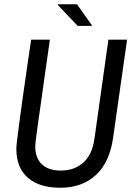

<svg xmlns="http://www.w3.org/2000/svg" viewBox="-20 -873 632 905"><path d="M264 12Q166 12 111.5 -35Q57 -82 57 -173Q57 -183 61 -215.5Q65 -248 71 -294.5Q77 -341 84.5 -394Q92 -447 99.5 -498.5Q107 -550 113 -592.5Q119 -635 123 -660.5Q127 -686 127 -686H215Q215 -686 211.5 -660Q208 -634 201.5 -591Q195 -548 188 -496Q181 -444 173.5 -391.5Q166 -339 159.5 -294Q153 -249 149.5 -219.5Q146 -190 146 -185Q146 -128 177.5 -98.5Q209 -69 266 -69Q331 -69 373 -107Q415 -145 425 -218L491 -686H579L513 -223Q497 -108 432 -48Q367 12 264 12ZM346 -751 252 -850 253 -853H343L415 -751Z"/></svg>

Font: Archivo Narrow
Style: Italic
Weight: 400
Italic angle: -8°
Designer: Hector Gatti
Foundry: Omnibus-Type
Version: Version 3.002